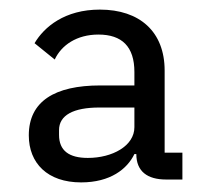

<svg xmlns="http://www.w3.org/2000/svg" viewBox="-20 -724 439 400"><path d="M360 -406H323V-577C323 -658 271 -704 188 -704C115 -704 72 -668 52 -634L94 -600C108 -630 140 -652 185 -652C234 -652 260 -627 260 -574V-546H189C94 -546 40 -513 40 -442C40 -384 79 -344 149 -344C210 -344 245 -372 260 -403H264C264 -367 287 -350 326 -350H360ZM260 -500V-459C260 -420 214 -395 163 -395C124 -395 103 -410 103 -443V-453C103 -484 133 -500 187 -500Z"/></svg>

Font: LVC Sans
Style: Regular
Weight: 400
Designer: Mike Abbink, Paul van der Laan, Pieter van Rosmalen
Foundry: Bold Monday
Version: Version 3.0